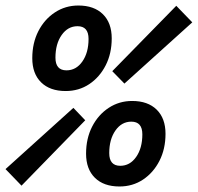

<svg xmlns="http://www.w3.org/2000/svg" viewBox="-52 -662 717 696"><path d="M186 -332Q129 -332 97 -363.5Q65 -395 65 -451Q65 -506 87 -549Q109 -592 147 -617Q185 -642 232 -642Q289 -642 321 -610.5Q353 -579 353 -523Q353 -468 331 -425Q309 -382 271.5 -357Q234 -332 186 -332ZM399 -359 355 -404 587 -641 645 -581ZM189 -407Q224 -407 246.5 -439Q269 -471 269 -521Q269 -567 229 -567Q194 -567 171.5 -535Q149 -503 149 -453Q149 -407 189 -407ZM381 14Q324 14 292 -17.5Q260 -49 260 -105Q260 -160 282 -203Q304 -246 342 -271Q380 -296 427 -296Q484 -296 516 -264.5Q548 -233 548 -177Q548 -122 526 -79Q504 -36 466.5 -11Q429 14 381 14ZM26 11 -32 -49 214 -271 257 -226ZM384 -61Q419 -61 441.5 -93Q464 -125 464 -175Q464 -221 424 -221Q389 -221 366.5 -189Q344 -157 344 -107Q344 -61 384 -61Z"/></svg>

Font: Sometype Mono
Style: Bold Italic
Weight: 700
Italic angle: -12°
Monospace: yes
Designer: Ryoichi Tsunekawa
Foundry: Dharma Type
Version: Version 1.000; ttfautohint (v1.8.3)